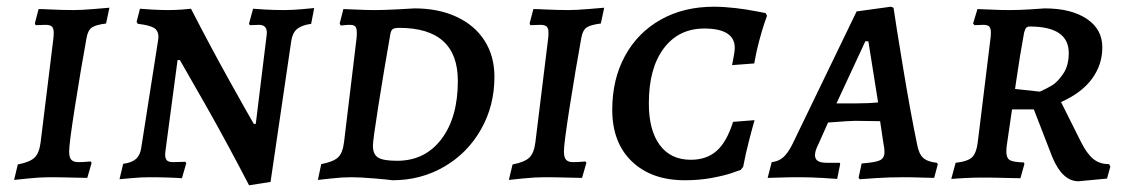

<svg xmlns="http://www.w3.org/2000/svg" viewBox="-20 -528 3353 572"><path d="M186 -77Q186 -59 192.5 -52Q199 -45 213 -45Q227 -45 237 -46Q247 -47 250 -47L253 -43L240 2Q228 2 194 1Q160 0 127 0Q100 0 66 3.5Q32 7 22 8L33 -38Q69 -45 83 -58.5Q97 -72 101 -104L139 -413Q140 -420 140 -431Q140 -444 134.5 -449Q129 -454 115 -454L86 -453Q84 -457 84 -459L95 -501Q111 -501 125 -500Q169 -498 199 -498Q222 -498 258 -501Q294 -504 306 -505L296 -458Q265 -454 253.5 -446Q242 -438 238 -416Q220 -317 203 -208.5Q186 -100 186 -77Z M774 -420 775 -430Q775 -454 752 -454L724 -453L722 -458L734 -502Q744 -501 771 -499.5Q798 -498 826 -498Q849 -498 878 -500.5Q907 -503 916 -504L907 -457Q879 -453 865.5 -442Q852 -431 848 -408L786 14L722 24Q655 -105 594 -212.5Q533 -320 516 -349H509L473 -79L472 -68Q472 -55 477.5 -50Q483 -45 496 -45L532 -46L535 -42L522 3Q512 2 484 1Q456 0 427 0Q402 0 373.5 2.5Q345 5 336 6L347 -40Q372 -43 385 -54.5Q398 -66 401 -89L451 -408L452 -418Q452 -437 438.5 -445Q425 -453 391 -457Q389 -459 387 -463L397 -502Q405 -501 432.5 -499.5Q460 -498 481 -498Q501 -498 522 -499.5Q543 -501 549 -502Q606 -391 662.5 -289.5Q719 -188 736 -159H742Z M1026 0Q1000 0 968.5 3.5Q937 7 927 8L937 -39Q973 -46 987 -59Q1001 -72 1005 -105L1042 -412Q1043 -419 1043 -431Q1043 -444 1038.5 -449Q1034 -454 1022 -454Q1014 -454 1006 -453Q998 -452 995 -452L992 -458L1003 -501Q1013 -501 1041.5 -499.5Q1070 -498 1098 -498Q1121 -498 1161.5 -500Q1202 -502 1215 -503Q1286 -503 1340 -478Q1394 -453 1423.5 -407Q1453 -361 1453 -299Q1453 -213 1413 -142.5Q1373 -72 1303.5 -31.5Q1234 9 1149 9Q1136 7 1094.5 3.5Q1053 0 1026 0ZM1143 -427Q1123 -313 1107 -211.5Q1091 -110 1091 -94Q1091 -68 1106.5 -58.5Q1122 -49 1163 -49Q1246 -49 1295 -113.5Q1344 -178 1344 -287Q1344 -445 1169 -445Q1156 -445 1150.5 -441.5Q1145 -438 1143 -427Z M1660 -77Q1660 -59 1666.5 -52Q1673 -45 1687 -45Q1701 -45 1711 -46Q1721 -47 1724 -47L1727 -43L1714 2Q1702 2 1668 1Q1634 0 1601 0Q1574 0 1540 3.5Q1506 7 1496 8L1507 -38Q1543 -45 1557 -58.5Q1571 -72 1575 -104L1613 -413Q1614 -420 1614 -431Q1614 -444 1608.5 -449Q1603 -454 1589 -454L1560 -453Q1558 -457 1558 -459L1569 -501Q1585 -501 1599 -500Q1643 -498 1673 -498Q1696 -498 1732 -501Q1768 -504 1780 -505L1770 -458Q1739 -454 1727.5 -446Q1716 -438 1712 -416Q1694 -317 1677 -208.5Q1660 -100 1660 -77Z M1804 -201Q1804 -292 1842 -361.5Q1880 -431 1948.5 -469.5Q2017 -508 2107 -508Q2136 -508 2170.5 -504Q2205 -500 2229.5 -495Q2254 -490 2261 -489L2265 -481Q2263 -476 2256.5 -456.5Q2250 -437 2241.5 -405.5Q2233 -374 2227 -339L2161 -334Q2162 -340 2165.5 -358Q2169 -376 2169 -385Q2169 -443 2078 -443Q2002 -443 1957.5 -384Q1913 -325 1913 -220Q1913 -140 1945.5 -96Q1978 -52 2038 -52Q2085 -52 2115 -78.5Q2145 -105 2164 -165L2228 -170Q2224 -157 2212.5 -113Q2201 -69 2194 -31L2187 -22Q2182 -20 2160 -12.5Q2138 -5 2101 2Q2064 9 2020 9Q1921 9 1862.5 -47Q1804 -103 1804 -201Z M2771 -43 2774 -39 2763 2Q2753 2 2725.5 1Q2698 0 2670 0Q2630 0 2591 2.5Q2552 5 2541 6L2538 1L2547 -41Q2588 -44 2601.5 -50.5Q2615 -57 2615 -75Q2615 -87 2612 -100L2602 -167L2527 -168Q2512 -168 2447 -163L2417 -96Q2408 -78 2408 -66Q2408 -54 2416.5 -48.5Q2425 -43 2444 -43H2482L2483 -39L2474 5Q2464 4 2428.5 2Q2393 0 2360 0Q2328 0 2302 1Q2276 2 2267 2L2279 -45Q2299 -47 2313 -59Q2327 -71 2341 -99L2532 -494L2634 -508L2642 -505Q2648 -462 2670.5 -326Q2693 -190 2712 -99Q2717 -70 2730 -58Q2743 -46 2771 -43ZM2532 -220Q2569 -220 2596 -223L2567 -405H2558L2472 -220Z M2981 -106Q2978 -88 2978 -77Q2978 -57 2988.5 -51Q2999 -45 3030 -44L3032 -40L3020 3Q3007 3 2973 2Q2939 1 2908 1Q2881 1 2852 2.5Q2823 4 2814 5L2827 -43Q2863 -47 2876 -59.5Q2889 -72 2893 -105L2931 -415Q2932 -421 2932 -431Q2932 -444 2927 -449Q2922 -454 2910 -454L2883 -453L2879 -458L2892 -501Q2902 -501 2930.5 -499.5Q2959 -498 2987 -498Q3016 -498 3048 -500Q3080 -502 3092 -503Q3171 -503 3217.5 -472Q3264 -441 3264 -387Q3264 -335 3233 -293Q3202 -251 3141 -224L3200 -106Q3218 -70 3237 -54.5Q3256 -39 3284 -39L3288 -32L3278 4L3193 12Q3145 12 3115 -60L3060 -202H2995ZM3164 -370Q3164 -449 3048 -449Q3041 -449 3037.5 -445.5Q3034 -442 3031 -431Q3018 -360 3009 -297L3004 -263L3078 -255Q3098 -264 3114 -273.5Q3130 -283 3147 -307.5Q3164 -332 3164 -370Z"/></svg>

Font: Alegreya SC Medium
Style: Italic
Weight: 500
Italic angle: -7°
Designer: Juan Pablo del Peral
Foundry: Huerta Tipografica
Version: Version 2.007; ttfautohint (v1.6)